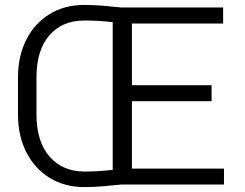

<svg xmlns="http://www.w3.org/2000/svg" viewBox="-20 -741 984 771"><path d="M318.4 -721.2Q357.4 -721.2 395 -718Q432.6 -714.8 466.8 -710.9H876V-646.5H509.8V-398.9H829.6V-334.5H509.8V-64H879.4V0H466.8Q432.6 3.4 395.5 6.8Q358.4 10.3 319.3 10.3Q239.7 10.3 179.7 -26.6Q119.6 -63.5 85.9 -129.4Q52.2 -195.3 52.2 -281.2V-429.7Q52.2 -516.1 85.7 -581.8Q119.1 -647.5 179 -684.3Q238.8 -721.2 318.4 -721.2ZM126.5 -281.2Q126.5 -172.4 179 -112.3Q231.4 -52.2 319.3 -52.2Q377.9 -52.2 432.6 -59.1V-651.9Q377.4 -658.7 318.4 -658.7Q230.5 -658.7 178.5 -599.4Q126.5 -540 126.5 -430.7Z"/></svg>

Font: Vazirmatn UI Light
Style: Regular
Weight: 300
Designer: Saber Rastikerdar
Foundry: Saber Rastikerdar
Version: Version 33.003